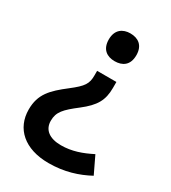

<svg xmlns="http://www.w3.org/2000/svg" viewBox="-181 -638 822 923"><g transform="rotate(30 230.5 -176.5)"><path d="M344 -468C344 -523 310 -545 267 -545C226 -545 191 -523 191 -468C191 -412 226 -391 267 -391C310 -391 344 -412 344 -468ZM325 -276V-309H218V-284C218 -237 205 -217 143 -169C68 -111 26 -69 26 16C26 121 103 192 237 192C324 192 395 169 456 136L411 42C358 69 306 88 246 88C182 88 145 60 145 10C145 -39 169 -64 235 -115C302 -167 325 -207 325 -276Z"/></g></svg>

Font: Noto Sans Arabic SemBd
Style: Regular
Weight: 600
Designer: Monotype Design Team, Nadine Chahine, Nizar Qandah and Khaled Hosny
Foundry: Monotype Imaging Inc.
Version: Version 2.012